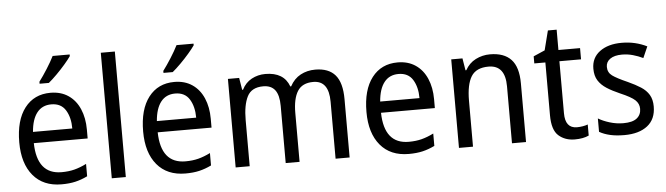

<svg xmlns="http://www.w3.org/2000/svg" viewBox="-48 -1050 4019 1158"><g transform="rotate(-5 1961.5 -471.0)"><path d="M264 -639Q327 -639 372 -608.5Q417 -578 440.5 -523.5Q464 -469 464 -399V-345H138Q142 -156 290 -156Q333 -156 368 -165Q403 -174 441 -193V-118Q404 -100 367.5 -91.5Q331 -83 284 -83Q173 -83 112 -156Q51 -229 51 -357Q51 -491 108 -565Q165 -639 264 -639ZM263 -569Q208 -569 176.5 -529Q145 -489 139 -413H377Q377 -480 349.5 -524.5Q322 -569 263 -569ZM400 -849Q387 -830 362.5 -801.5Q338 -773 310 -745Q282 -717 260 -699H204V-711Q228 -743 254 -784Q280 -825 297 -859H400Z M673 -93H588V-853H673Z M1014 -639Q1077 -639 1122 -608.5Q1167 -578 1190.5 -523.5Q1214 -469 1214 -399V-345H888Q892 -156 1040 -156Q1083 -156 1118 -165Q1153 -174 1191 -193V-118Q1154 -100 1117.5 -91.5Q1081 -83 1034 -83Q923 -83 862 -156Q801 -229 801 -357Q801 -491 858 -565Q915 -639 1014 -639ZM1013 -569Q958 -569 926.5 -529Q895 -489 889 -413H1127Q1127 -480 1099.5 -524.5Q1072 -569 1013 -569ZM1150 -849Q1137 -830 1112.5 -801.5Q1088 -773 1060 -745Q1032 -717 1010 -699H954V-711Q978 -743 1004 -784Q1030 -825 1047 -859H1150Z M1867 -639Q1948 -639 1988 -592.5Q2028 -546 2028 -446V-93H1943V-438Q1943 -566 1849 -566Q1782 -566 1753.5 -520.5Q1725 -475 1725 -389V-93H1641V-439Q1641 -504 1617.5 -535Q1594 -566 1546 -566Q1475 -566 1449 -514.5Q1423 -463 1423 -372V-93H1338V-629H1406L1418 -556H1423Q1444 -598 1482 -618.5Q1520 -639 1565 -639Q1677 -639 1709 -551H1714Q1738 -596 1778 -617.5Q1818 -639 1867 -639Z M2366 -639Q2429 -639 2474 -608.5Q2519 -578 2542.5 -523.5Q2566 -469 2566 -399V-345H2240Q2244 -156 2392 -156Q2435 -156 2470 -165Q2505 -174 2543 -193V-118Q2506 -100 2469.5 -91.5Q2433 -83 2386 -83Q2275 -83 2214 -156Q2153 -229 2153 -357Q2153 -491 2210 -565Q2267 -639 2366 -639ZM2365 -569Q2310 -569 2278.5 -529Q2247 -489 2241 -413H2479Q2479 -480 2451.5 -524.5Q2424 -569 2365 -569Z M2925 -639Q3010 -639 3053 -593Q3096 -547 3096 -448V-93H3011V-438Q3011 -566 2910 -566Q2835 -566 2805 -517.5Q2775 -469 2775 -371V-93H2690V-629H2758L2770 -556H2775Q2798 -598 2838.5 -618.5Q2879 -639 2925 -639Z M3410 -155Q3427 -155 3445 -158Q3463 -161 3476 -166V-99Q3442 -83 3391 -83Q3332 -83 3293 -117.5Q3254 -152 3254 -241V-561H3187V-604L3256 -634L3286 -752H3339V-629H3470V-561H3339V-246Q3339 -155 3410 -155Z M3882 -240Q3882 -163 3831 -123Q3780 -83 3691 -83Q3642 -83 3605 -91.5Q3568 -100 3540 -116V-197Q3568 -180 3608.5 -167.5Q3649 -155 3691 -155Q3747 -155 3773 -176Q3799 -197 3799 -233Q3799 -264 3775.5 -286Q3752 -308 3686 -336Q3640 -356 3607.5 -377Q3575 -398 3557 -426.5Q3539 -455 3539 -498Q3539 -564 3589.5 -601.5Q3640 -639 3722 -639Q3765 -639 3803 -630Q3841 -621 3875 -604L3845 -536Q3816 -550 3784 -559Q3752 -568 3718 -568Q3672 -568 3646.5 -550Q3621 -532 3621 -502Q3621 -468 3647.5 -448.5Q3674 -429 3740 -400Q3784 -380 3816 -359.5Q3848 -339 3865 -310.5Q3882 -282 3882 -240Z"/></g></svg>

Font: Noto Sans Telugu UI SemiCondensed
Style: Regular
Weight: 400
Width: 4
Designer: Jelle Bosma - Monotype Design Team
Foundry: Monotype Imaging Inc.
Version: Version 2.005; ttfautohint (v1.8.4.7-5d5b)